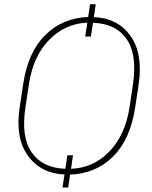

<svg xmlns="http://www.w3.org/2000/svg" viewBox="-20 -800 706 891"><path d="M597.2 -409.7Q617.2 -545.9 567.9 -618.2Q518.6 -690.4 411.6 -694.3L401.9 -630.4H375.5L385.3 -694.8Q282.2 -690.9 208 -614.7Q133.8 -539.1 114.3 -409.7L98.1 -302.2Q77.1 -165 127 -92.8Q176.8 -20.5 283.2 -16.6L292.5 -79.6H318.8L309.6 -16.6Q413.1 -20.5 486.8 -96.2Q561 -171.9 581.1 -302.2ZM607.4 -302.2Q585 -152.8 504.4 -73.2Q423.8 6.3 305.2 10.3L296.4 70.3H270L279.3 9.8Q168.9 4.9 109.4 -77.6Q49.8 -160.2 71.3 -302.2L87.4 -408.7Q109.4 -557.6 189.9 -637.2Q270.5 -716.8 389.2 -721.2L397.9 -780.3H424.3L415.5 -720.7Q525.9 -716.3 585.4 -633.8Q644.5 -550.8 623.5 -408.7Z"/></svg>

Font: Roboto-ThinItalic
Style: Italic
Weight: 250
Italic angle: -12°
Designer: Google
Version: Version 1.100141; 2013; ttfautohint (v0.94.14-c901) -l 8 -r 